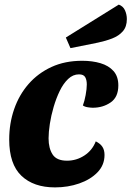

<svg xmlns="http://www.w3.org/2000/svg" viewBox="-20 -794 571 834"><path d="M219 20Q126 20 73 -30.5Q20 -81 20 -188Q20 -258 41.5 -320Q63 -382 104 -429Q145 -476 203.5 -503Q262 -530 337 -530Q381 -530 416.5 -519.5Q452 -509 473 -485.5Q494 -462 494 -423Q494 -372 460.5 -349Q427 -326 383 -326Q375 -326 361.5 -328Q348 -330 340 -336Q347 -354 352 -381Q357 -408 357 -427Q357 -447 350 -459Q343 -471 323 -471Q297 -471 276 -451Q255 -431 239.5 -399Q224 -367 213 -329.5Q202 -292 196.5 -256Q191 -220 191 -193Q191 -150 208.5 -123Q226 -96 271 -96Q312 -96 346.5 -118.5Q381 -141 396 -180Q416 -170 425 -156Q434 -142 434 -121Q434 -77 403.5 -45.5Q373 -14 324 3Q275 20 219 20ZM286 -585 266 -631 496 -774Q515 -767 523 -749Q531 -731 531 -711Q531 -678 513.5 -658Q496 -638 467.5 -627Q439 -616 406 -609Z"/></svg>

Font: Sansita Swashed Light
Style: Bold
Weight: 700
Version: Version 1.003